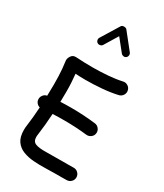

<svg xmlns="http://www.w3.org/2000/svg" viewBox="-251 -1114 1058 1237"><g transform="rotate(30 278.0 -496.0)"><path d="M44.9 -334Q43 -352.1 54 -366.9Q64.9 -381.8 82.5 -384.8Q84 -428.7 84 -468.8Q84 -503.4 83 -530.3Q82 -557.1 79.8 -583Q77.6 -608.9 73.2 -641.1Q71.3 -655.8 83.7 -675.3Q96.2 -694.8 121.6 -692.9Q151.9 -690.9 182.4 -689.9Q212.9 -689 242.7 -689Q298.8 -689 357.2 -693.6Q415.5 -698.2 460 -708.5Q478.5 -712.9 494.9 -702.6Q511.2 -692.4 515.1 -673.8Q519.5 -655.8 509.3 -639.4Q499 -623 480.5 -618.7Q427.2 -606.4 364.7 -601.3Q302.2 -596.2 242.7 -596.2Q224.6 -596.2 206.3 -596.9Q188 -597.7 169.9 -598.6Q173.3 -565.9 175 -536.4Q176.8 -506.8 176.8 -468.8Q176.8 -432.1 175.8 -393.1Q214.4 -395 256.3 -395Q302.7 -395 347.9 -392.3Q393.1 -389.6 437.5 -384.3Q456.1 -382.3 468 -366.9Q480 -351.6 477.5 -333Q475.6 -314.5 460.2 -302.7Q444.8 -291 426.3 -293Q344.7 -302.2 256.3 -302.2Q233.9 -302.2 212.9 -301.8Q191.9 -301.3 171.4 -300.3Q168.9 -257.8 165 -217Q161.1 -176.3 156.2 -141.1Q154.3 -131.3 154.3 -119.6Q154.3 -86.4 179 -76.2Q203.6 -65.9 255.1 -66.9Q306.6 -67.9 387.2 -67.9Q406.7 -67.9 425.3 -67.9Q443.8 -67.9 461.9 -68.4Q481 -68.8 494.6 -55.7Q508.3 -42.5 508.8 -23.4Q509.3 -4.4 495.8 9.3Q482.4 22.9 463.4 23.4Q444.8 23.9 425.8 23.9Q406.7 23.9 387.2 23.9Q349.6 23.9 305.7 25.4Q261.7 26.9 218.8 23.7Q175.8 20.5 140.4 6.8Q105 -6.8 83.7 -36.9Q62.5 -66.9 62.5 -119.6Q62.5 -127.4 63 -135.5Q63.5 -143.6 64.9 -152.3Q69.3 -183.6 72.8 -220Q76.2 -256.3 78.6 -295.4Q65.4 -298.8 55.9 -309.3Q46.4 -319.8 44.9 -334ZM195.3 -840.3Q186.5 -845.7 184.1 -856.4Q181.6 -867.2 187 -876L268.1 -1007.8Q273.9 -1018.1 289.1 -1018.1Q304.2 -1018.1 310.5 -1009.8L404.3 -892.1Q410.6 -884.3 409.4 -873.3Q408.2 -862.3 399.9 -855.5Q392.1 -849.1 381.1 -850.6Q370.1 -852.1 363.8 -859.9L292.5 -948.7L231.4 -848.6Q226.1 -839.8 215.1 -837.4Q204.1 -835 195.3 -840.3Z"/></g></svg>

Font: Mikhak Medium
Style: Regular
Weight: 500
Designer: Amin Abedi
Version: Version 3.3